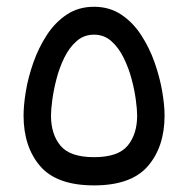

<svg xmlns="http://www.w3.org/2000/svg" viewBox="-20 -561 569 581"><path d="M264.6 0Q151.4 0 101.3 -58.6Q51.3 -117.2 51.3 -211.4Q51.3 -242.7 58.3 -285.2Q65.4 -327.6 81.1 -372.1Q96.7 -416.5 121.6 -454.8Q146.5 -493.2 181.9 -516.8Q217.3 -540.5 264.6 -540.5Q311.5 -540.5 346.9 -516.8Q382.3 -493.2 407.2 -454.8Q432.1 -416.5 447.8 -372.1Q463.4 -327.6 470.7 -285.2Q478 -242.7 478 -211.4Q478 -117.2 427.7 -58.6Q377.4 0 264.6 0ZM264.6 -456.1Q233.9 -456.1 211.7 -436.5Q189.5 -417 174.6 -386.5Q159.7 -356 150.9 -322Q142.1 -288.1 138.2 -258.3Q134.3 -228.5 134.3 -211.4Q134.3 -154.8 163.1 -120.1Q191.9 -85.4 264.6 -85.4Q337.4 -85.4 366.2 -120.1Q395 -154.8 395 -211.4Q395 -228.5 391.1 -258.3Q387.2 -288.1 378.2 -322Q369.1 -356 354 -386.5Q338.9 -417 316.9 -436.5Q294.9 -456.1 264.6 -456.1Z"/></svg>

Font: Vazirmatn UI
Style: Regular
Weight: 400
Designer: Saber Rastikerdar
Foundry: Saber Rastikerdar
Version: Version 33.003